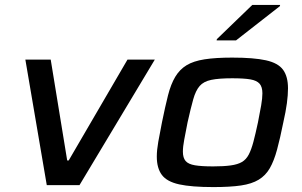

<svg xmlns="http://www.w3.org/2000/svg" viewBox="-20 -752 1228 780"><path d="M170 0 83 -510H186L253 -100H259L498 -510H609L303 0Z M847 8Q758 8 708 -3Q658 -14 637.5 -41.5Q617 -69 617 -116Q617 -142 623 -176Q629 -210 638 -255Q651 -319 662.5 -364.5Q674 -410 692 -440Q710 -470 738 -487Q766 -504 811 -511Q856 -518 923 -518Q1011 -518 1060.5 -507Q1110 -496 1130 -468.5Q1150 -441 1150 -393Q1150 -366 1145.5 -332.5Q1141 -299 1131 -255Q1118 -190 1105.5 -144Q1093 -98 1076 -68.5Q1059 -39 1031 -22Q1003 -5 959 1.5Q915 8 847 8ZM846 -76Q889 -76 917.5 -80Q946 -84 963 -94Q980 -104 990.5 -124Q1001 -144 1009.5 -176Q1018 -208 1028 -255Q1036 -295 1041 -324Q1046 -353 1046 -373Q1046 -399 1034.5 -412Q1023 -425 997 -429.5Q971 -434 923 -434Q869 -434 838 -427.5Q807 -421 791 -402.5Q775 -384 765 -348.5Q755 -313 742 -255Q734 -214 728.5 -185Q723 -156 723 -136Q723 -111 734 -98Q745 -85 772 -80.5Q799 -76 846 -76ZM860 -588 861 -593 1005 -732H1118L1117 -727L939 -588Z"/></svg>

Font: Saira SemiExpanded Medium
Style: Italic
Weight: 500
Width: 6
Italic angle: -12°
Designer: Hector Gatti with collaboration of the Omnibus-Type team
Foundry: Omnibus-Type
Version: Version 1.101